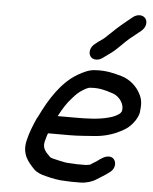

<svg xmlns="http://www.w3.org/2000/svg" viewBox="-55 -812 700 876"><g transform="rotate(5 295.5 -374.0)"><path d="M549.8 -766C538.5 -766 527.9 -762 518.1 -754L487.3 -729C459 -706 438.8 -687.1 411.6 -661C394.6 -643.6 389.4 -641.6 370 -628L357.7 -618C337.7 -603.8 330.4 -577.5 341.4 -560.5C352.2 -543.9 378 -542.2 398.8 -558L410.9 -567C433 -583.4 441.2 -587 463.6 -609C488.6 -632.9 504.1 -650.4 530.7 -670L562.7 -696C572.5 -704 578.8 -713.7 581.4 -725C586.6 -747.5 572.3 -766 549.8 -766ZM216.5 -275C234.2 -308.4 250.1 -335.8 274.6 -362C291 -380.7 302.6 -392.4 321 -403C330.5 -408.5 342 -417 356.3 -417C395.6 -419.8 424.3 -411.1 451.8 -402C481.2 -395.1 508.9 -364.9 507.9 -333C507 -329 506.4 -325.3 506.3 -322C505.5 -321.3 505 -320.7 504.9 -320C503.6 -317.3 501.6 -314.7 499 -312C485.3 -300.8 469.3 -294 449.7 -289C404.7 -276.4 351.1 -275 298.5 -275ZM363.8 -64H322.8C318.1 -64 312.5 -64.3 306 -65C299.3 -65 292.7 -65.3 286.2 -66C280.2 -66 273.7 -66.7 266.7 -68C249.9 -71.8 236.1 -73.6 221 -78C214 -79.6 200.8 -82.1 197.1 -87C182.4 -103.1 159.5 -119.2 167.6 -154C168.6 -158.7 170.4 -165 172.9 -173C174.6 -180.3 176.8 -187 179.6 -193H279.6C318.1 -193 354.9 -196.8 389.9 -199C433.5 -201.7 474.8 -213.9 507.3 -231L525.6 -241C550.4 -254.9 580.5 -288.3 588.3 -322C593.4 -360.8 592.2 -384 577.7 -410C561.3 -442.2 530 -470.5 491.3 -482C456.1 -492 420.7 -501.5 374.2 -499C341.5 -499 313.7 -484 289.5 -470C218.5 -427.8 168.5 -349.8 128.6 -267L121.9 -255C107.7 -223.6 93.6 -188.7 85.1 -152C70.3 -87.9 102.3 -54.4 129.8 -25C141.9 -12.3 162.7 -2.6 184.5 2C213.6 9.7 246.9 17 283.1 17C290.9 17.7 297.8 18 303.8 18H344.8C371.2 18 399.4 9.2 416.5 -2C435.5 -14.8 456.5 -25.6 474.2 -40C507.6 -61.8 501.8 -108.5 468.7 -111.5C448.6 -113.3 426.6 -97.2 412.9 -86C403.3 -79.6 391.9 -73.8 382.5 -67C377.2 -67 369 -64 363.8 -64Z"/></g></svg>

Font: HoneyBee
Style: BdIt
Weight: 700
Foundry: Cannot Into Space Fonts
Version: Version 0.89